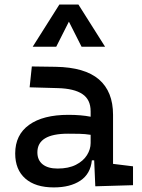

<svg xmlns="http://www.w3.org/2000/svg" viewBox="-20 -815 626 845"><path d="M399.4 4.9 394.5 -109.4H384.3Q378.4 -49.8 333.7 -20Q289.1 9.8 216.8 9.8Q135.7 9.8 91.3 -29.3Q46.9 -68.4 46.9 -139.6Q46.9 -221.7 108.2 -265.6Q169.4 -309.6 281.2 -309.6Q336.9 -309.6 378.9 -301.3V-325.2Q378.9 -377 342.5 -401.1Q306.2 -425.3 234.4 -427.2L110.4 -430.7L120.1 -522.5L224.6 -521Q353 -519 415.3 -465.6Q477.5 -412.1 477.5 -309.6V-93.8L565.4 -83V0ZM378.9 -221.7Q354 -225.6 329.3 -226.1Q304.7 -226.6 279.3 -226.6Q144.5 -226.6 144.5 -144.5Q144.5 -110.4 167.7 -91.8Q190.9 -73.2 233.4 -73.2Q281.7 -73.2 314.2 -89.8Q346.7 -106.4 362.8 -132.3Q378.9 -158.2 378.9 -185.5ZM124 -609.4 241.2 -794.9H325.2L442.4 -609.4H338.9L283.2 -719.7L227.5 -609.4Z"/></svg>

Font: Cascadia Mono PL
Style: Regular
Weight: 400
Monospace: yes
Designer: Aaron Bell
Foundry: Saja Typeworks
Version: Version 2404.023; ttfautohint (v1.8.4)